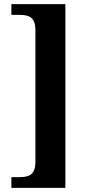

<svg xmlns="http://www.w3.org/2000/svg" viewBox="-20 -780 429 928"><path d="M35 128H296V-760H35V-708H75C117 -708 151 -699 151 -636V4C151 67 117 76 75 76H35Z"/></svg>

Font: Noto Serif Ethiopic SemiCondensed
Style: Bold
Weight: 700
Width: 4
Designer: Monotype Design Team
Foundry: Monotype Imaging Inc.
Version: Version 2.102